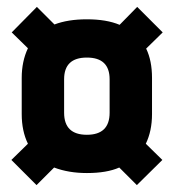

<svg xmlns="http://www.w3.org/2000/svg" viewBox="-20 -622 500 557"><path d="M166 -392V-295Q166 -231 232 -231Q298 -231 298 -295V-392Q298 -455 232 -455Q166 -455 166 -392ZM421 -396V-291Q421 -242 403 -205L451 -158L377 -85L326 -136Q290 -120 232 -120Q179 -120 137 -136L86 -85L13 -158L61 -205Q43 -242 43 -291V-396Q43 -444 61 -482L14 -528L87 -602L138 -551Q177 -566 232 -566Q289 -566 327 -550L378 -602L452 -528L404 -481Q421 -446 421 -396Z"/></svg>

Font: Khand ExtraBold
Style: Regular
Weight: 800
Designer: Sanchit Sawaria and Jyotish Sonowal (Devanagari), Satya Rajpurohit (Latin)
Foundry: Indian Type Foundry
Version: Version 2.000;PS 1.0;hotconv 1.0.79;makeotf.lib2.5.61930